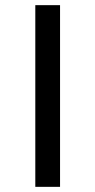

<svg xmlns="http://www.w3.org/2000/svg" viewBox="-20 -725 370 745"><path d="M117 0V-705H213V0Z"/></svg>

Font: Nunito Sans 10pt Expanded
Style: Regular
Weight: 400
Width: 7
Designer: Vernon Adams
Foundry: Vernon Adams
Version: Version 3.101;gftools[0.9.27]